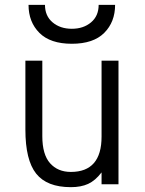

<svg xmlns="http://www.w3.org/2000/svg" viewBox="-20 -762 600 794"><path d="M98 -742H166Q166 -696 197.5 -669.5Q229 -643 277 -643Q325 -643 356.5 -669.5Q388 -696 388 -742H456Q456 -671 411 -626Q366 -581 277 -581Q188 -581 143 -626Q98 -671 98 -742ZM400 0V-49Q374 -15 344.5 -1.5Q315 12 273 12Q174 12 129.5 -44Q85 -100 85 -226V-511H155V-199Q155 -123 187 -87Q219 -51 273 -51Q400 -51 400 -197V-511H470V0Z"/></svg>

Font: Overpass Light
Style: Regular
Weight: 300
Designer: Delve Withrington, Thomas Jockin
Foundry: Delve Fonts
Version: Version 3.000;DELV;Overpass